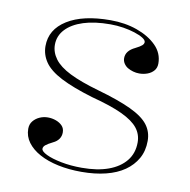

<svg xmlns="http://www.w3.org/2000/svg" viewBox="-65 -579 652 659"><g transform="rotate(10 261.0 -250.0)"><path d="M260 15Q216 15 178.5 7Q141 -1 113.5 -16Q86 -31 70.5 -52Q55 -73 55 -99Q55 -115 64 -126Q73 -137 86.5 -143Q100 -149 115 -149Q130 -149 143.5 -144Q157 -139 165.5 -130Q174 -121 174 -107Q174 -94 167 -84Q160 -74 147 -68Q129 -59 122 -53Q115 -47 115 -40Q115 -31 134.5 -21.5Q154 -12 187 -5.5Q220 1 259 1Q313 1 351.5 -13Q390 -27 411.5 -53.5Q433 -80 433 -118Q433 -146 416 -167.5Q399 -189 360 -207.5Q321 -226 252 -244Q182 -265 140.5 -286.5Q99 -308 81.5 -333.5Q64 -359 64 -389Q64 -447 118.5 -481Q173 -515 269 -515Q320 -515 362 -500Q404 -485 430 -459Q456 -433 456 -397Q456 -382 447.5 -372Q439 -362 425.5 -357Q412 -352 397 -352Q386 -352 375.5 -355Q365 -358 356.5 -363Q348 -368 342.5 -376.5Q337 -385 337 -395Q337 -421 369 -436Q385 -444 391 -449.5Q397 -455 397 -461Q397 -468 386 -475Q375 -482 356.5 -488Q338 -494 316 -497.5Q294 -501 271 -501Q216 -501 177 -488.5Q138 -476 116.5 -453Q95 -430 95 -399Q95 -373 112 -350Q129 -327 167 -308Q205 -289 268 -271Q342 -250 385.5 -229.5Q429 -209 447.5 -185Q466 -161 466 -129Q466 -94 451 -67.5Q436 -41 409.5 -22.5Q383 -4 345 5.5Q307 15 260 15Z"/></g></svg>

Font: Kalnia ExtraLight
Style: Regular
Weight: 250
Designer: Frida Medrano
Foundry: Frida Medrano
Version: Version 1.105